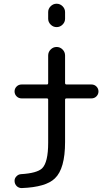

<svg xmlns="http://www.w3.org/2000/svg" viewBox="-20 -794 586 1010"><path d="M233.4 -695.3V-730.5Q233.4 -748 246.6 -761.2Q259.8 -774.4 277.8 -774.4Q295.9 -774.4 309.1 -761.2Q322.3 -748 322.3 -730.5V-695.3Q322.3 -677.7 309.1 -664.6Q295.9 -651.4 277.8 -651.4Q259.8 -651.4 246.6 -664.6Q233.4 -677.7 233.4 -695.3ZM93.8 -276.4Q78.1 -276.4 67.4 -287.1Q56.6 -297.9 56.6 -313Q56.6 -328.1 67.4 -338.9Q78.1 -349.6 93.8 -349.6H226.6Q233.4 -349.6 233.4 -357.4V-502Q233.4 -520.5 246.6 -533.7Q259.8 -546.9 277.8 -546.9Q295.9 -546.9 309.1 -533.7Q322.3 -520.5 322.3 -502V-357.4Q322.3 -349.6 330.1 -349.6H460.9Q476.6 -349.6 487.3 -338.9Q498 -328.1 498 -313Q498 -297.9 487.3 -287.1Q476.6 -276.4 460.9 -276.4H330.1Q322.3 -276.4 322.3 -269.5V-46.9Q322.3 93.8 268.6 144.5Q221.7 190.4 94.7 195.3Q94.7 195.3 93.8 195.3Q79.1 195.3 68.4 185.5Q56.6 173.8 56.6 157.2Q56.6 143.6 66.4 133.8Q76.2 123 90.8 122.1Q173.8 117.2 201.2 91.8Q233.4 60.5 233.4 -43V-269.5Q233.4 -276.4 226.6 -276.4Z"/></svg>

Font: Gen Jyuu Gothic P Regular
Style: Regular
Weight: 400
Designer: [Source Han Sans]
Ryoko NISHIZUKA  (kana & ideographs); Paul D. Hunt (Latin, Greek & Cyrillic); Wenlong ZHANG  (bopomofo
Version: Version 1.002.20150607